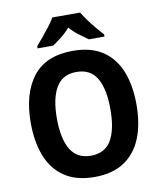

<svg xmlns="http://www.w3.org/2000/svg" viewBox="-100 -1106 923 1102"><g transform="rotate(-10 362.0 -555.0)"><path d="M670 -451Q670 -339 637 -256.5Q604 -174 535.5 -128.5Q467 -83 362 -83Q257 -83 188.5 -128.5Q120 -174 87 -257Q54 -340 54 -452Q54 -623 130 -720.5Q206 -818 363 -818Q468 -818 536 -773Q604 -728 637 -645.5Q670 -563 670 -451ZM206 -451Q206 -334 243.5 -270.5Q281 -207 362 -207Q444 -207 481 -270Q518 -333 518 -451Q518 -569 481 -632Q444 -695 363 -695Q281 -695 243.5 -631.5Q206 -568 206 -451ZM443 -1027Q456 -1005 475.5 -978.5Q495 -952 516.5 -926Q538 -900 557 -880V-867H466Q443 -883 414 -904.5Q385 -926 361 -954Q337 -926 308.5 -904Q280 -882 258 -867H167V-880Q184 -899 206 -925.5Q228 -952 248.5 -979Q269 -1006 281 -1027Z"/></g></svg>

Font: Noto Sans Telugu UI SemiCondensed
Style: Bold
Weight: 700
Width: 4
Designer: Jelle Bosma - Monotype Design Team
Foundry: Monotype Imaging Inc.
Version: Version 2.005; ttfautohint (v1.8.4.7-5d5b)